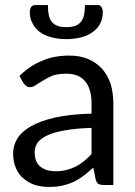

<svg xmlns="http://www.w3.org/2000/svg" viewBox="-20 -737 537 765"><path d="M344.7 -227.5Q283.2 -225.6 240.2 -217.8Q197.3 -210.9 169.9 -198.2Q142.6 -185.5 129.9 -168.9Q118.2 -151.4 118.2 -130.9Q118.2 -110.4 124 -95.7Q130.9 -81.1 141.6 -72.3Q153.3 -63.5 168.9 -58.6Q183.6 -54.7 201.2 -54.7Q224.6 -54.7 244.1 -59.6Q263.7 -64.5 281.2 -73.2Q298.8 -82 314.5 -94.7Q330.1 -107.4 344.7 -123Q344.7 -158.2 344.7 -227.5ZM57.6 -434.6Q99.6 -475.6 148.4 -495.1Q196.3 -515.6 255.9 -515.6Q297.9 -515.6 331.1 -502Q364.3 -487.3 386.7 -462.9Q409.2 -437.5 420.9 -402.3Q431.6 -366.2 431.6 -324.2Q431.6 -215.8 431.6 0Q421.9 0 392.6 0Q379.9 0 372.1 -3.9Q365.2 -8.8 361.3 -21.5Q358.4 -37.1 351.6 -69.3Q331.1 -50.8 312.5 -36.1Q293.9 -22.5 272.5 -11.7Q252 -2.9 227.5 2.9Q204.1 7.8 174.8 7.8Q145.5 7.8 119.1 0Q93.8 -8.8 74.2 -25.4Q54.7 -41 43.9 -66.4Q32.2 -91.8 32.2 -127Q32.2 -156.2 48.8 -184.6Q65.4 -211.9 102.5 -233.4Q139.6 -254.9 199.2 -268.6Q258.8 -282.2 344.7 -284.2Q344.7 -297.9 344.7 -324.2Q344.7 -382.8 319.3 -413.1Q293.9 -443.4 245.1 -443.4Q211.9 -443.4 189.5 -435.5Q168 -426.8 151.4 -416Q134.8 -406.2 123 -398.4Q111.3 -389.6 99.6 -389.6Q90.8 -389.6 85 -394.5Q78.1 -399.4 73.2 -406.2Q68.4 -416 57.6 -434.6ZM244.1 -628.9Q264.6 -628.9 279.3 -633.8Q293 -638.7 301.8 -649.4Q310.5 -659.2 314.5 -675.8Q318.4 -692.4 318.4 -716.8Q335.9 -716.8 370.1 -716.8Q379.9 -716.8 384.8 -708Q389.6 -699.2 389.6 -689.5Q389.6 -664.1 379.9 -644.5Q370.1 -624 350.6 -610.4Q332 -595.7 305.7 -588.9Q278.3 -581.1 244.1 -581.1Q210.9 -581.1 183.6 -588.9Q156.2 -595.7 137.7 -610.4Q119.1 -624 109.4 -644.5Q98.6 -664.1 98.6 -689.5Q98.6 -699.2 103.5 -708Q109.4 -716.8 118.2 -716.8Q135.7 -716.8 170.9 -716.8Q170.9 -692.4 174.8 -675.8Q178.7 -659.2 186.5 -649.4Q196.3 -638.7 210 -633.8Q223.6 -628.9 244.1 -628.9Z"/></svg>

Font: Lato
Style: Regular
Weight: 400
Designer: Lukasz Dziedzic with Adam Twardoch and Botio Nikoltchev
Version: Version 2.015; 2015-08-06; http://www.latofonts.com/